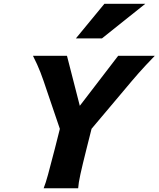

<svg xmlns="http://www.w3.org/2000/svg" viewBox="-20 -1009 850 1029"><path d="M338.9 -710 407.7 -441.9 613.3 -710H809.6Q756.8 -655.3 723.1 -617.2Q689.5 -579.1 638.7 -518.1L470.7 -318.8L443.8 -211.9Q421.4 -123 410.9 -74.7Q400.4 -26.4 398.9 0H213.9Q224.6 -26.4 237.3 -72.8Q250 -119.1 273.9 -211.9L300.8 -318.4L232.9 -518.1Q212.4 -580.6 196.8 -621.1Q181.2 -661.6 156.7 -710ZM758.8 -988.8 526.4 -803.2H386.7L539.6 -988.8Z"/></svg>

Font: Lesson One Extra
Style: Italic
Weight: 800
Italic angle: -14°
Designer: But Ko, Victor Gaultney, Annie Olsen, Julie Remington, Don Collingsworth, Eric Hays, Becca Hirsbrunner
Version: Version 1.100